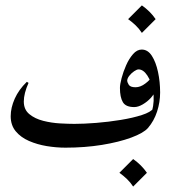

<svg xmlns="http://www.w3.org/2000/svg" viewBox="-20 -538 631 709"><path d="M546.9 -138.2 571.3 -196.3Q571.3 -161.1 560.1 -126.2Q548.8 -91.3 526.4 -65.4Q510.3 -46.9 464.8 -30Q419.4 -13.2 356.2 -2.9Q293 7.3 221.7 7.3Q188 7.3 152.6 1.5Q117.2 -4.4 86.9 -17.6Q56.6 -30.8 38.1 -53.2Q19.5 -75.7 19.5 -108.9Q19.5 -140.1 34.4 -173.6Q49.3 -207 79.1 -235.8L85.4 -231.9Q67.9 -192.9 67.9 -163.1Q67.9 -133.3 88.4 -116.5Q108.9 -99.6 139.6 -91.8Q170.4 -84 201.7 -82.3Q232.9 -80.6 254.9 -80.6Q290 -80.6 335.7 -84.2Q381.3 -87.9 426 -95.2Q470.7 -102.5 503.9 -113.3Q537.1 -124 546.9 -138.2ZM541.5 -127.9Q551.3 -166 545.2 -201.2Q539.1 -236.3 524.2 -259Q509.3 -281.7 491.7 -281.7Q485.4 -281.7 475.3 -274.9Q465.3 -268.1 457.5 -258.3Q449.7 -248.5 449.7 -239.3Q449.7 -234.9 455.3 -225.3Q460.9 -215.8 480.5 -215.8Q498.5 -215.8 516.6 -229.5Q534.7 -243.2 539.6 -253.9L553.2 -205.1Q550.3 -191.4 537.4 -177Q524.4 -162.6 507.3 -152.6Q490.2 -142.6 475.6 -142.6Q444.3 -142.6 433.6 -160.9Q422.9 -179.2 422.9 -213.4Q422.9 -226.1 429 -249.5Q435.1 -272.9 445.8 -297.1Q456.5 -321.3 471.2 -338.1Q485.8 -355 503.4 -355Q525.9 -355 540.8 -331.8Q555.7 -308.6 563.5 -272.2Q571.3 -235.8 571.3 -196.3Q566.9 -172.9 559.1 -156.5Q551.3 -140.1 541.5 -127.9ZM503.9 -518.1Q535.2 -496.1 554.7 -467.3L503.9 -416.5Q494.1 -431.6 481.2 -444.1Q468.3 -456.5 453.1 -467.3ZM471.7 49.3Q502.9 71.3 522.5 100.1L471.7 150.9Q461.9 135.7 449 123.3Q436 110.8 420.9 100.1Z"/></svg>

Font: Lateef
Style: Regular
Weight: 400
Designer: SIL International
Foundry: SIL International
Version: Version 4.200